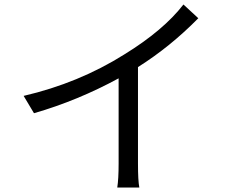

<svg xmlns="http://www.w3.org/2000/svg" viewBox="-20 -802 1040 853"><path d="M861 -721Q736 -594 593 -504V-76Q593 1 599 31H501Q507 -7 507 -76V-454Q325 -355 131 -299L85 -376Q330 -433 532 -560Q706 -667 795 -782Z"/></svg>

Font: 思源黑体R
Style: Regular
Weight: 400
Designer: Ryoko NISHIZUKA  (kana & ideographs); Paul D. Hunt (Latin, Greek & Cyrillic); Wenlong ZHANG  (bopomofo); Sandoll Communi
Foundry: Adobe Systems Incorporated
Version: Version 1.00 June 24, 2014, initial release